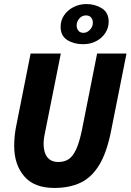

<svg xmlns="http://www.w3.org/2000/svg" viewBox="-20 -915 644 947"><path d="M248 12Q148 12 99 -46Q50 -104 50 -195Q50 -224 53 -250Q56 -276 62 -304L131 -651H280L207 -286Q203 -266 199 -246Q195 -226 195 -206Q195 -163 213.5 -139.5Q232 -116 268 -116Q297 -116 318 -129.5Q339 -143 355 -177Q371 -211 384 -273L459 -651H604L527 -265Q506 -161 469 -100.5Q432 -40 377.5 -14Q323 12 248 12ZM390 -697Q345 -697 312 -717.5Q279 -738 279 -783Q279 -814 296 -839.5Q313 -865 342.5 -880Q372 -895 406 -895Q449 -895 482.5 -874Q516 -853 516 -808Q516 -777 499 -751.5Q482 -726 453.5 -711.5Q425 -697 390 -697ZM392 -753Q409 -753 423.5 -768Q438 -783 438 -803Q438 -818 429.5 -828.5Q421 -839 404 -839Q384 -839 371 -823.5Q358 -808 358 -789Q358 -775 366.5 -764Q375 -753 392 -753Z"/></svg>

Font: Source Code Pro ExtraBold
Style: Italic
Weight: 800
Italic angle: -11°
Monospace: yes
Designer: Paul D. Hunt, Teo Tuominen
Foundry: Adobe Systems Incorporated
Version: Version 1.016;hotconv 1.0.116;makeotfexe 2.5.65601